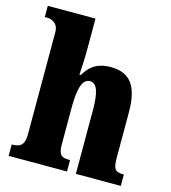

<svg xmlns="http://www.w3.org/2000/svg" viewBox="-112 -851 836 941"><g transform="rotate(15 305.5 -380.0)"><path d="M19 0H315V-58H311C272 -58 256 -67 256 -122V-305C256 -380 263 -457 310 -457C347 -457 360 -408 360 -323V0H588V-58H585C546 -58 533 -67 533 -128V-358C533 -493 488 -550 390 -550C313 -550 280 -512 258 -474H251C253 -504 256 -555 256 -606V-760H14V-703H28C41 -703 83 -696 83 -644V-125C83 -67 56 -58 22 -58H19Z"/></g></svg>

Font: Noto Serif Khmer Condensed Black
Style: Regular
Weight: 900
Width: 3
Designer: Danh Hong and the Monotype Design Team
Foundry: Monotype Imaging Inc.
Version: Version 2.004